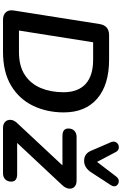

<svg xmlns="http://www.w3.org/2000/svg" viewBox="213 -1023 810 1276"><g transform="rotate(90 618.0 -385.0)"><path d="M112 0Q78 0 61 -19.5Q44 -39 50 -73L140 -643Q151 -705 213 -705H376Q544 -705 635.5 -626Q727 -547 727 -404Q727 -291 682.5 -199Q638 -107 548.5 -53.5Q459 0 323 0ZM183 -106H325Q419 -106 478 -145Q537 -184 565 -251Q593 -318 593 -402Q593 -498 538.5 -548.5Q484 -599 376 -599H261ZM831 0Q804 0 789.5 -14.5Q775 -29 776.5 -51Q778 -73 798 -94L1079 -395H884Q834 -395 834 -434Q834 -460 849.5 -474.5Q865 -489 890 -489H1179Q1208 -489 1222 -474.5Q1236 -460 1233.5 -437.5Q1231 -415 1209 -392L930 -94H1137Q1187 -94 1187 -55Q1187 -30 1172 -15Q1157 0 1131 0ZM1049 -539Q1001 -539 982 -585L925 -717Q918 -734 923.5 -747Q929 -760 941.5 -766Q954 -772 968 -768.5Q982 -765 990 -750L1056 -625L1153 -752Q1168 -771 1186.5 -769.5Q1205 -768 1214.5 -753Q1224 -738 1210 -716L1126 -587Q1095 -539 1049 -539Z"/></g></svg>

Font: Nunito
Style: Bold Italic
Weight: 700
Italic angle: -9°
Designer: Vernon Adams
Foundry: Vernon Adams
Version: Version 3.601; ttfautohint (v1.8.2.53-6de2)